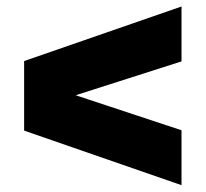

<svg xmlns="http://www.w3.org/2000/svg" viewBox="-20 -668 618 577"><path d="M525.5 -111.5 52.5 -275.5V-484.5L525.5 -648.5V-483.5L169 -369.5V-394.5L525.5 -276.5Z"/></svg>

Font: Encode Sans SemiExpanded Black
Style: Regular
Weight: 900
Width: 6
Designer: Multiple Designers
Foundry: Impallari Type
Version: Version 3.002